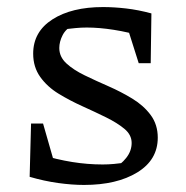

<svg xmlns="http://www.w3.org/2000/svg" viewBox="-20 -517 526 544"><path d="M218 7Q184 7 144.5 1.5Q105 -4 64 -16L95 -79Q141 -65 184.5 -58Q228 -51 271 -51Q287 -51 303 -52.5Q319 -54 334 -56L301 -40Q322 -50 337.5 -69.5Q353 -89 353 -112Q353 -135 332.5 -152Q312 -169 280.5 -184.5Q249 -200 213.5 -216Q178 -232 146 -251.5Q114 -271 94 -299Q74 -327 74 -365Q74 -427 128.5 -462Q183 -497 272 -497Q303 -497 337.5 -493Q372 -489 409 -479L387 -413Q344 -426 302.5 -432.5Q261 -439 226 -439Q210 -439 194.5 -437.5Q179 -436 162 -434L188 -446Q167 -436 157.5 -417.5Q148 -399 148 -381Q148 -356 168 -337.5Q188 -319 220 -303.5Q252 -288 287.5 -272.5Q323 -257 355 -237.5Q387 -218 407 -191Q427 -164 427 -127Q427 -64 369 -28.5Q311 7 218 7ZM64 -16 68 -167H102L145 -17ZM373 -338 328 -480 409 -479 407 -338Z"/></svg>

Font: Piazzolla Thin
Style: Regular
Weight: 400
Version: Version 2.001